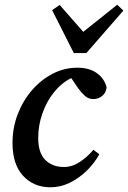

<svg xmlns="http://www.w3.org/2000/svg" viewBox="-20 -780 543 814"><path d="M194 14Q123 14 78 -34.5Q33 -83 33 -174Q33 -238 55 -295.5Q77 -353 115.5 -397.5Q154 -442 203.5 -467.5Q253 -493 308 -493Q358 -493 390 -470.5Q422 -448 432 -410Q430 -387 413.5 -373.5Q397 -360 376 -360Q355 -360 340 -373.5Q325 -387 312 -405L282 -449Q240 -428 208.5 -388.5Q177 -349 159.5 -298.5Q142 -248 142 -195Q142 -132 172 -102Q202 -72 251 -72Q286 -72 318.5 -93.5Q351 -115 376 -145L401 -126Q381 -89 348.5 -57Q316 -25 276.5 -5.5Q237 14 194 14ZM233 -759 333 -645 477 -760 503 -735 346 -555H293L201 -737Z"/></svg>

Font: Source Serif 4 Semibold
Style: Italic
Weight: 600
Italic angle: -12°
Designer: Frank Grießhammer
Foundry: Adobe
Version: Version 4.005;hotconv 1.1.0;makeotfexe 2.6.0